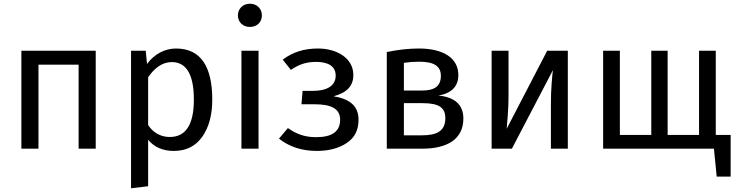

<svg xmlns="http://www.w3.org/2000/svg" viewBox="-20 -800 3966 1033"><path d="M495 0V-527H95V0H187V-452H403V0Z M927 -539C867 -539 810 -509 771 -456L764 -527H685V213L777 202V-48C810 -8 856 12 915 12C981 12 1032 -13 1068 -64C1104 -115 1122 -181 1122 -264C1122 -439 1062 -539 927 -539ZM893 -63C845 -63 804 -86 777 -127V-384C809 -432 852 -466 904 -466C983 -466 1023 -399 1023 -264C1023 -130 980 -63 893 -63Z M1324 -780C1287 -780 1260 -753 1260 -717C1260 -681 1287 -655 1324 -655C1363 -655 1389 -681 1389 -717C1389 -753 1363 -780 1324 -780ZM1279 -527V0H1371V-527Z M1691 -539C1614 -539 1554 -519 1501 -479L1545 -424C1588 -453 1626 -467 1681 -467C1744 -467 1786 -445 1786 -393C1786 -337 1737 -311 1662 -311H1608L1602 -239H1672C1759 -239 1810 -217 1810 -156C1810 -93 1767 -62 1681 -62C1620 -62 1576 -78 1529 -111L1481 -54C1537 -10 1605 12 1684 12C1749 12 1803 -2 1846 -31C1888 -59 1909 -100 1909 -155C1909 -230 1863 -267 1775 -282C1848 -302 1881 -338 1881 -397C1881 -488 1791 -539 1691 -539Z M2339 -286C2410 -298 2446 -336 2446 -396C2446 -488 2365 -539 2234 -539C2181 -539 2123 -533 2061 -520V0H2251C2386 0 2473 -51 2473 -162C2473 -236 2428 -277 2339 -286ZM2235 -468C2314 -468 2352 -445 2352 -392C2352 -335 2316 -313 2252 -313H2153V-462C2180 -466 2207 -468 2235 -468ZM2153 -72V-245H2253C2342 -245 2376 -221 2376 -164C2376 -95 2330 -72 2251 -72Z M3035 -527H2924L2706 -107C2707 -118 2709 -142 2712 -180C2715 -217 2716 -254 2716 -289V-527H2625V0H2734L2955 -423C2953 -412 2951 -388 2948 -352C2945 -316 2944 -278 2944 -238V0H3035Z M3831 -527H3741V-74H3572V-527H3484V-74H3315V-527H3225V0H3821L3836 150H3911V-74H3831Z"/></svg>

Font: Fira Sans
Style: Regular
Weight: 400
Designer: Carrois Corporate & Edenspiekermann AG
Foundry: Carrois Corporate GbR & Edenspiekermann AG
Version: Version 4.203